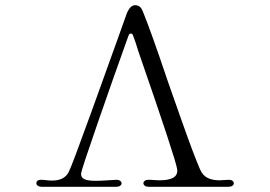

<svg xmlns="http://www.w3.org/2000/svg" viewBox="-20 -720 1040 739"><path d="M349 -24Q366 -24 395 -26Q424 -28 428 -28Q437 -28 442.5 -24Q448 -20 448 -14Q448 -9 442.5 -5Q437 -1 427 -1H141Q131 -1 125.5 -5Q120 -9 120 -15Q120 -21 124.5 -24.5Q129 -28 138 -28Q147 -28 157.5 -26.5Q168 -25 181 -25Q227 -25 244 -57Q255 -77 333.5 -294Q412 -511 430 -562L469 -671Q482 -700 500 -700Q510 -700 517.5 -694.5Q525 -689 531 -673Q562 -597 627 -404Q640 -367 682.5 -246.5Q725 -126 750 -68Q760 -45 778.5 -35.5Q797 -26 825 -26L861 -28Q870 -28 875 -24Q880 -20 880 -14Q880 -9 874.5 -5Q869 -1 859 -1H553Q543 -1 537.5 -5Q532 -9 532 -15Q532 -20 537 -24Q542 -28 550 -28Q565 -28 572 -27L594 -26Q667 -26 662 -68Q658 -103 512 -524Q503 -555 493 -581Q490 -591 484 -591Q477 -591 474 -581L465 -556Q420 -431 356.5 -248Q293 -65 292 -52Q291 -37 304.5 -30.5Q318 -24 349 -24Z"/></svg>

Font: Hina Mincho
Style: Regular
Weight: 400
Designer: satsuyako
Foundry: satsuyako
Version: Version 1.100